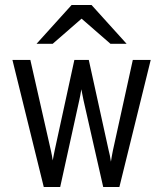

<svg xmlns="http://www.w3.org/2000/svg" viewBox="-20 -752 656 772"><path d="M156 0 30 -511H102L185 -145Q186.5 -138.5 188.5 -128Q190.5 -117.5 192 -107Q194.5 -120 196.2 -129.2Q198 -138.5 200 -148L279 -511H337L417 -147Q419.5 -138 421.8 -126.5Q424 -115 426 -102Q427.5 -114 429.8 -125.2Q432 -136.5 434 -147L514 -511H586L460 0H395L316 -348Q314 -357 311.8 -368.8Q309.5 -380.5 307 -393Q305 -379.5 302.8 -368.5Q300.5 -357.5 299 -350L222 0ZM127 -576 268 -732H348L489 -576H424L308 -677L192 -576Z"/></svg>

Font: Overpass Mono Light Light
Style: Regular
Weight: 300
Monospace: yes
Version: Version 4.000